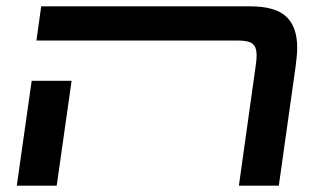

<svg xmlns="http://www.w3.org/2000/svg" viewBox="-20 -586 1009 606"><path d="M787 -378Q790 -398 790 -411Q790 -437 777.5 -447.5Q765 -458 733 -458H95L110 -566H769Q849 -566 883.5 -533.5Q918 -501 918 -436Q918 -413 913 -376L860 0H734ZM80 -331H206L159 0H33Z"/></svg>

Font: FiraGO Medium
Style: Italic
Weight: 500
Italic angle: -8°
Designer: bBox Type GmbH
Foundry: bBox Type GmbH
Version: Version 1.001